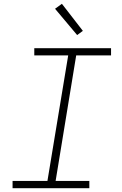

<svg xmlns="http://www.w3.org/2000/svg" viewBox="-20 -988 640 1008"><path d="M46 0V-38H229L338 -697H160V-735H563V-697H380L272 -38H449V0ZM385 -804 269 -942 305 -968 415 -826Z"/></svg>

Font: Iosevka SS04 XLt Ex
Style: Italic
Weight: 200
Width: 7
Italic angle: -9°
Monospace: yes
Designer: Belleve Invis
Foundry: Belleve Invis
Version: Version 19.0.0; ttfautohint (v1.8.4)